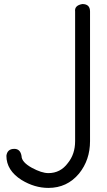

<svg xmlns="http://www.w3.org/2000/svg" viewBox="-20 -526 523 936"><path d="M418.9 162.1Q418.9 253.9 365.2 320.3Q307.1 390.1 215.8 390.1Q148.9 390.1 85.4 351.6Q11.2 304.7 11.2 233.4Q15.6 199.7 49.8 199.7Q79.1 199.7 85 234.4Q85 264.2 135.3 292Q183.1 317.9 215.8 317.9Q274.9 317.9 311 268.6Q346.2 225.1 346.2 162.1V-469.7Q342.3 -499.5 381.3 -506.3Q418.9 -506.3 418.9 -470.2Z"/></svg>

Font: Pyidaungsu Numbers
Style: Regular
Weight: 400
Designer: Sun Tun
Foundry: MCF
Version: Version 1.083; ttfautohint (v1.8.2)